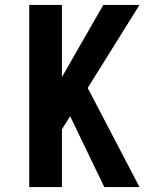

<svg xmlns="http://www.w3.org/2000/svg" viewBox="-20 -755 640 775"><path d="M401 0 263 -286 230 -233V0H98V-735H230V-444L397 -735H543L334 -400L543 0Z"/></svg>

Font: Iosevka Aile Extrabold
Style: Regular
Weight: 800
Designer: Belleve Invis
Foundry: Belleve Invis
Version: Version 27.3.5; ttfautohint (v1.8.4)